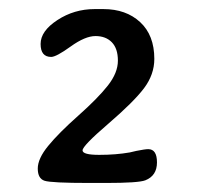

<svg xmlns="http://www.w3.org/2000/svg" viewBox="-20 -735 441 427"><path d="M215.8 -328.1H178.7Q94.2 -328.1 79.1 -333Q64 -337.9 64 -360.1Q64 -382.3 87.2 -410.6Q110.4 -439 154.1 -477.8Q197.8 -516.6 220 -544.9Q242.2 -573.2 242.2 -600.1Q242.2 -627 228.8 -640.9Q215.3 -654.8 192.4 -654.8Q169.4 -654.8 137.2 -631.6Q105 -608.4 93.8 -608.4Q70.3 -608.4 70.3 -637.2Q70.3 -666 107.7 -690.4Q145 -714.8 190.4 -714.8H210Q260.3 -714.8 291.7 -685.8Q323.2 -656.7 323.2 -604Q323.2 -569.3 300.3 -538.8Q277.3 -508.3 220.5 -459.5Q163.6 -410.6 163.6 -400.6Q163.6 -390.6 200.7 -390.6Q237.8 -390.6 268.6 -396L283.2 -399.4Q302.7 -403.3 309.6 -403.3Q329.1 -403.3 329.1 -373.8Q329.1 -344.2 303.2 -334Q288.1 -328.1 215.8 -328.1Z"/></svg>

Font: Averia Gruesa Libre
Style: Regular
Weight: 500
Italic angle: -1.70001°
Version: Version 1.001